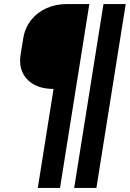

<svg xmlns="http://www.w3.org/2000/svg" viewBox="-20 -750 642 950"><path d="M167 180 245 -310Q160 -310 115 -357Q70 -404 82 -480L95 -560Q103 -611 133 -649.5Q163 -688 209 -709Q255 -730 312 -730H422L277 180ZM347 180 492 -730H602L457 180Z"/></svg>

Font: JetBrains Mono ExtraBold
Style: Italic
Weight: 800
Italic angle: -9°
Monospace: yes
Designer: Philipp Nurullin, Konstantin Bulenkov
Foundry: JetBrains
Version: Version 2.305; ttfautohint (v1.8.4.7-5d5b)